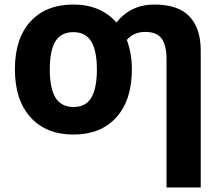

<svg xmlns="http://www.w3.org/2000/svg" viewBox="-20 -576 969 836"><path d="M221.2 -151.4Q246.1 -110.4 299.8 -110.1Q353.5 -109.9 377.7 -151.1Q401.9 -192.4 401.9 -273.4Q401.9 -354.5 377.4 -395.3Q353 -436 299.3 -436Q245.6 -436 221.2 -395.8Q196.8 -355.5 196.8 -273.9Q196.8 -192.4 221.2 -151.4ZM554.2 -273.9Q554.2 -139.6 486.3 -64.9Q418.9 9.8 299.8 9.8Q180.7 9.8 112.8 -65.4Q44.9 -140.6 44.9 -274.4Q44.9 -408.2 112.5 -482.2Q180.2 -556.2 299.3 -556.2Q418.5 -556.2 486.8 -478Q549.3 -556.2 652.3 -556.2Q755.4 -556.2 804.7 -504.6Q854 -453.1 854 -356V240.2H705.1V-318.8Q705.1 -377.9 684.1 -407.5Q663.1 -437 612.3 -437Q561.5 -437 532.2 -401.9Q554.2 -344.2 554.2 -273.9Z"/></svg>

Font: NotoSans-Bold
Style: Bold
Weight: 700
Designer: Monotype Design team
Foundry: Monotype Imaging Inc.
Version: Version 1.04